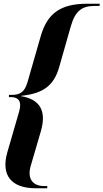

<svg xmlns="http://www.w3.org/2000/svg" viewBox="-20 -812 556 1032"><path d="M94 -295V-297C210 -309 269 -350 298 -451L361 -672C385 -755 422 -780 488 -780H515L516 -792H449C304 -792 234 -739 199 -618L128 -371C113 -319 90 -302 43 -302H28V-290H40C78 -290 99 -268 83 -213L19 8C-15 129 39 200 173 200H234V188H217C157 188 125 150 145 80L200 -108C233 -223 188 -279 94 -295Z"/></svg>

Font: Nyght Serif Bold Italic
Style: Regular
Weight: 700
Italic angle: -16°
Designer: Maksym Kobuzan
Version: Version 0.410;Glyphs 3.1.2 (3151)